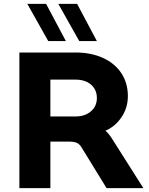

<svg xmlns="http://www.w3.org/2000/svg" viewBox="-20 -971 770 991"><path d="M720 0H530L401 -210Q391 -227 377 -233.5Q363 -240 338 -240H240V0H80V-700H370Q450 -700 511.5 -672Q573 -644 606.5 -593Q640 -542 640 -475Q640 -415 607.5 -366.5Q575 -318 524 -296Q539 -285 557 -257ZM480 -465Q480 -508 450 -534Q420 -560 370 -560H240V-370H370Q419 -370 449.5 -396.5Q480 -423 480 -465ZM229 -759 121 -951H218L320 -759ZM389 -759 281 -951H378L480 -759Z"/></svg>

Font: Goli Bold
Style: Regular
Weight: 700
Designer: jaikishan Patel
Foundry: MagicType
Version: Version 1.000